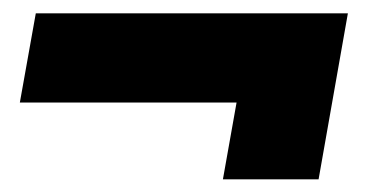

<svg xmlns="http://www.w3.org/2000/svg" viewBox="-20 -338 575 295"><path d="M322.5 -62.5H469.5L514.5 -317.5H35L10.5 -180.5H397.5L350.5 -220Z"/></svg>

Font: Anybody UltraCondensed Thin Black
Style: Italic
Weight: 900
Italic angle: -10°
Version: Version 1.111